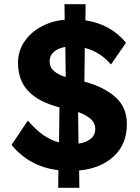

<svg xmlns="http://www.w3.org/2000/svg" viewBox="-20 -806 671 917"><path d="M258 91 259 7Q187 -2 132 -32.5Q77 -63 35 -114L113 -230Q151 -186 187 -161Q223 -136 262 -126L264 -293Q164 -319 115 -371Q66 -423 66 -506Q66 -562 96 -606.5Q126 -651 176.5 -678.5Q227 -706 289 -712L288 -786H389L388 -709Q508 -691 582 -602L510 -498Q458 -559 385 -577L383 -416Q477 -391 531.5 -342Q586 -293 586 -214Q586 -117 523 -59Q460 -1 358 8L359 91ZM217 -513Q217 -485 237.5 -467Q258 -449 294 -438L292 -582Q257 -576 237 -558Q217 -540 217 -513ZM435 -189Q435 -219 412.5 -238.5Q390 -258 353 -271L355 -120Q391 -125 413 -143Q435 -161 435 -189Z"/></svg>

Font: Lexend Deca SemiBold
Style: Regular
Weight: 600
Designer: Bonnie Shaver-Troup, Thomas Jockin
Foundry: Lexend
Version: Version 1.008; ttfautohint (v1.8.4.7-5d5b)